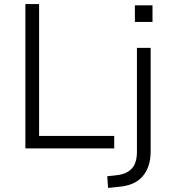

<svg xmlns="http://www.w3.org/2000/svg" viewBox="-20 -725 839 938"><path d="M104 0V-705H171V-61H538V0ZM639 -618V-699H725V-618ZM508 193 504 136 550 131Q598 126 623.5 99Q649 72 649 16V-491H716V14Q716 55 705.5 85.5Q695 116 675.5 138Q656 160 626.5 172.5Q597 185 557 188Z"/></svg>

Font: Nunito Sans 9pt Light
Style: Regular
Weight: 300
Version: Version 3.101;gftools[0.9.27]